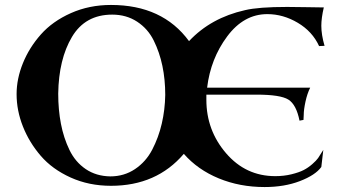

<svg xmlns="http://www.w3.org/2000/svg" viewBox="-20 -730 1375 775"><path d="M1290 -545 1268 -544Q1241 -603 1182 -638Q1123 -673 1059 -673Q964 -673 897 -583Q830 -493 816 -376H1232Q1220 -352 1213 -319.5Q1206 -287 1206 -266L1205 -246L1189 -243Q1176 -308 1144 -328Q1112 -348 1015 -348H813V-327Q813 -204 892.5 -111.5Q972 -19 1091 -19Q1126 -19 1156.5 -26.5Q1187 -34 1205.5 -43.5Q1224 -53 1240.5 -67.5Q1257 -82 1264 -92Q1271 -102 1278 -114L1285 -125L1277 -56Q1253 -23 1190.5 1Q1128 25 1048 25Q948 25 863 -10Q778 -45 722 -109Q612 20 428 20Q339 20 265 -13.5Q191 -47 144.5 -101Q98 -155 72.5 -219.5Q47 -284 47 -350Q47 -412 72.5 -475Q98 -538 145 -591Q192 -644 266 -677Q340 -710 428 -710Q636 -710 743 -564Q831 -658 969 -689Q1023 -702 1139 -702Q1171 -702 1221.5 -701Q1272 -700 1287 -700Q1277 -657 1277 -626Q1277 -590 1290 -545ZM215 -352Q215 -287 226 -230Q237 -173 260.5 -124.5Q284 -76 326 -47.5Q368 -19 425 -18Q481 -18 525 -47.5Q569 -77 594.5 -126Q620 -175 633 -231Q646 -287 647 -347Q647 -409 635.5 -464Q624 -519 600.5 -566.5Q577 -614 533.5 -642.5Q490 -671 433 -671Q324 -671 270.5 -581Q217 -491 215 -352Z"/></svg>

Font: Uncial Antiqua
Style: Regular
Weight: 400
Designer: Astigmatic (AOETI)
Foundry: Astigmatic (AOETI)
Version: Version 1.000